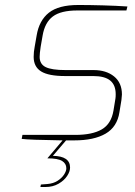

<svg xmlns="http://www.w3.org/2000/svg" viewBox="-20 -557 542 770"><path d="M143 -369Q139 -342 139 -329Q139 -300 163 -288Q187 -276 243 -276H355Q406 -276 437.5 -250.5Q469 -225 469 -178Q469 -172 467 -156L459 -107Q450 -48 403.5 -21Q357 6 278 6H245L192 68Q261 69 261 115Q261 131 249 149Q237 167 214.5 180Q192 193 162 193H142L144 183L170 181Q194 179 211 168Q228 157 237 143Q246 129 246 118Q246 99 229 88.5Q212 78 170 78L231 6Q96 4 67 0L70 -16H282Q350 -16 388 -38Q426 -60 435 -113L443 -162Q444 -168 444 -179Q444 -216 422 -234Q400 -252 354 -252H241Q175 -252 145 -270.5Q115 -289 115 -329Q115 -349 119 -369L127 -415Q137 -475 176 -506Q215 -537 294 -537Q338 -537 392.5 -535.5Q447 -534 491 -531L487 -515H290Q224 -515 192 -491Q160 -467 151 -415Z"/></svg>

Font: Exo Thin
Style: Italic
Weight: 250
Italic angle: -9°
Designer: Natanael Gama
Foundry: Natanael Gama
Version: Version 1.500; ttfautohint (v1.6)